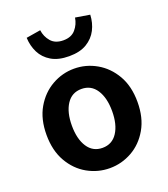

<svg xmlns="http://www.w3.org/2000/svg" viewBox="-153 -946 931 1067"><g transform="rotate(-20 313.0 -412.5)"><path d="M313 14Q243 14 181.5 -20.5Q120 -55 82 -121Q44 -187 44 -280Q44 -373 82 -438.5Q120 -504 181.5 -539Q243 -574 313 -574Q383 -574 444.5 -539Q506 -504 544 -438.5Q582 -373 582 -280Q582 -187 544 -121Q506 -55 444.5 -20.5Q383 14 313 14ZM313 -106Q370 -106 401 -153.5Q432 -201 432 -280Q432 -359 401 -406.5Q370 -454 313 -454Q256 -454 225 -406.5Q194 -359 194 -280Q194 -201 225 -153.5Q256 -106 313 -106ZM313 -648Q249 -648 208 -672.5Q167 -697 147 -737Q127 -777 125 -825L210 -839Q215 -800 240 -771Q265 -742 313 -742Q360 -742 385 -771Q410 -800 416 -839L501 -825Q499 -777 478.5 -737Q458 -697 417.5 -672.5Q377 -648 313 -648Z"/></g></svg>

Font: Chiron Sans HK TT
Style: Bold
Weight: 700
Designer: Ryoko NISHIZUKA 西塚涼子 (kana, bopomofo & ideographs); Paul D. Hunt (Latin, Greek & Cyrillic); Sandoll Communications 산돌커뮤니
Foundry: Adobe
Version: Version 2.022;hotconv 1.0.109;makeotfexe 2.5.65596